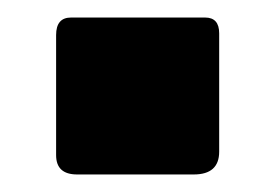

<svg xmlns="http://www.w3.org/2000/svg" viewBox="-20 -483 319 219"><path d="M230 -310Q230 -284 201 -284H68Q44 -284 44 -306V-443Q44 -463 61 -463H214Q230 -463 230 -445Z"/></svg>

Font: Libre Franklin Thin Black
Style: Regular
Weight: 900
Version: Version 3.000